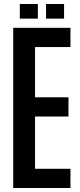

<svg xmlns="http://www.w3.org/2000/svg" viewBox="-20 -939 399 959"><path d="M46 0V-800H332V-704H155V-453H322V-357H155V-96H332V0ZM210 -846V-919H300V-846ZM79 -846V-919H169V-846Z"/></svg>

Font: Big Shoulders Display
Style: Bold
Weight: 700
Designer: Patric King
Foundry: XO Type Co
Version: Version 1.000; ttfautohint (v1.8.2)